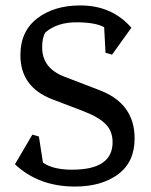

<svg xmlns="http://www.w3.org/2000/svg" viewBox="-20 -678 557 706"><path d="M363 -578Q330 -596 260.5 -596Q191 -596 147 -559Q135 -540 135 -504Q135 -427 217 -396L347 -346Q475 -297 475 -169Q475 -82 414 -37Q353 8 256 8Q122 8 35 -74L99 -183L123 -176L138 -80Q175 -54 245 -54Q394 -54 394 -155Q394 -196 368 -222Q342 -248 287 -269L172 -313Q55 -358 55 -475Q55 -563 117 -610.5Q179 -658 275 -658Q392 -658 463 -576L392 -477L368 -484Z"/></svg>

Font: Fenix
Style: Regular
Weight: 400
Designer: Fernando Diaz
Foundry: Fernando Diaz
Version: 004.301